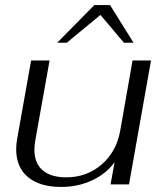

<svg xmlns="http://www.w3.org/2000/svg" viewBox="-20 -729 643 759"><path d="M44 -139Q44 -161 48 -181L103 -490H176L119 -171Q116 -153 116 -137Q116 -84 148.5 -56Q181 -28 242 -28Q323 -28 381.5 -78.5Q440 -129 455 -211L504 -490H577L490 0H417L433 -88Q400 -42 344 -16Q288 10 222 10Q137 10 90.5 -29Q44 -68 44 -139ZM353 -709H415L508 -560H470L377 -670L244 -560H206Z"/></svg>

Font: Fahkwang Light
Style: Italic
Weight: 300
Italic angle: -10°
Version: Version 1.000; ttfautohint (v1.6)